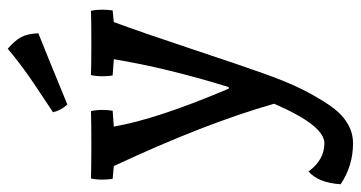

<svg xmlns="http://www.w3.org/2000/svg" viewBox="-255 -484 932 496"><g transform="rotate(-90 211.0 -236.0)"><path d="M264 -411Q262 -421 262 -437.5Q262 -454 265 -467Q295 -466 348.5 -466Q402 -466 431 -467Q434 -454 434 -439Q434 -424 432 -411L402 -408Q375 -335 332.5 -207Q290 -79 268.5 -19Q247 41 228.5 78Q210 115 188 148Q146 210 88.5 210Q31 210 -17 178Q-13 120 16 95Q46 136 89 136Q135 136 191 6Q140 -173 30 -408L-3 -411Q-5 -423 -5 -438.5Q-5 -454 -2 -467Q27 -466 84.5 -466Q142 -466 172 -467Q175 -454 175 -438.5Q175 -423 173 -411L132 -408Q151 -297 230 -111H234Q284 -273 306 -408ZM189 -528Q174 -544 169 -565Q188 -578 217 -597Q246 -616 260 -626Q300 -654 333 -682Q354 -664 363 -647.5Q372 -631 373 -603Q313 -579 189 -528Z"/></g></svg>

Font: Port Lligat Slab
Style: Regular
Weight: 400
Designer: Dario Muhafara, Eduardo Rodriguez Tunni
Foundry: Tipo
Version: Version 1.002